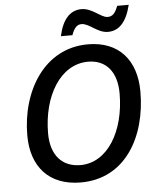

<svg xmlns="http://www.w3.org/2000/svg" viewBox="-61 -968 845 1030"><g transform="rotate(-5 362.0 -453.5)"><path d="M294 -781H356C369 -817 384 -836 409 -836C452 -836 491 -782 548 -782C608 -782 649 -826 671 -917H609C594 -878 580 -862 553 -862C517 -862 475 -916 416 -916C355 -916 313 -870 294 -781ZM333 10C573 10 693 -205 693 -448C693 -618 600 -725 434 -725C199 -725 68 -505 68 -266C68 -97 162 10 333 10ZM339 -83C240 -83 180 -150 180 -267C180 -468 277 -632 427 -632C524 -632 581 -564 581 -448C581 -245 485 -83 339 -83Z"/></g></svg>

Font: Noto Sans Medium
Style: Italic
Weight: 500
Italic angle: -12°
Designer: Monotype Design Team
Foundry: Monotype Imaging Inc.
Version: Version 2.013